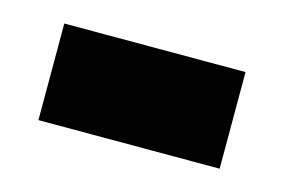

<svg xmlns="http://www.w3.org/2000/svg" viewBox="-37 -400 388 263"><g transform="rotate(15 157.0 -268.5)"><path d="M29 -200H286V-337H29Z"/></g></svg>

Font: Noto Sans Georgian ExtraCondensed ExtraBold
Style: Regular
Weight: 800
Width: 2
Designer: Monotype Design Team, Akaki Razmadze
Foundry: Google LLC
Version: Version 2.005